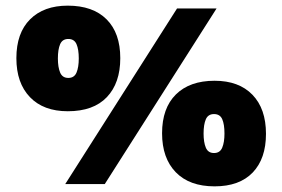

<svg xmlns="http://www.w3.org/2000/svg" viewBox="-20 -652 1000 680"><path d="M220 -258Q134 -258 86 -308Q38 -358 38 -446Q38 -535 86.5 -583.5Q135 -632 220 -632Q309 -632 357.5 -583.5Q406 -535 406 -446Q406 -358 358.5 -308Q311 -258 220 -258ZM607 -622H747L351 0H211ZM222 -376Q243 -376 251 -395Q259 -414 259 -445Q259 -477 251 -495.5Q243 -514 222 -514Q201 -514 193 -495.5Q185 -477 185 -445Q185 -414 193 -395Q201 -376 222 -376ZM740 8Q651 8 602.5 -42Q554 -92 554 -180Q554 -269 603 -317.5Q652 -366 740 -366Q826 -366 874 -316.5Q922 -267 922 -178Q922 -90 875 -41Q828 8 740 8ZM738 -110Q759 -110 767 -129Q775 -148 775 -179Q775 -212 767 -230Q759 -248 738 -248Q717 -248 709 -229.5Q701 -211 701 -179Q701 -148 709 -129Q717 -110 738 -110Z"/></svg>

Font: Noto Sans Devanagari UI Black
Style: Regular
Weight: 900
Designer: Jelle Bosma - Monotype Design Team
Foundry: Monotype Imaging Inc.
Version: Version 2.003; ttfautohint (v1.8.4.7-5d5b)